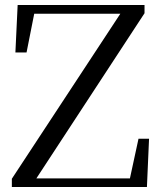

<svg xmlns="http://www.w3.org/2000/svg" viewBox="-20 -748 645 768"><path d="M27.4 0V-33L474.1 -712.5L465.7 -679.9V-693H278.1H91.1L121.5 -716.3L86.2 -538.1H41.6L50.6 -728H558.1V-695.1L112.4 -14.4L121.2 -50.6V-34.3H324.2H524.8L495.1 -13.2L534 -193H576.2L567.7 0Z"/></svg>

Font: Noto Serif HK ExtraLight
Style: Regular
Weight: 200
Designer: Ryoko NISHIZUKA 西塚涼子 (kana & ideographs); Frank Grießhammer (Latin, Greek & Cyrillic); Wenlong ZHANG 张文龙 (bopomofo); San
Foundry: Adobe
Version: Version 2.002-H1;hotconv 1.1.0;makeotfexe 2.6.0